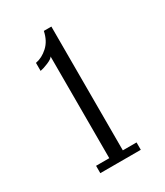

<svg xmlns="http://www.w3.org/2000/svg" viewBox="-112 -796 428 497"><g transform="rotate(-30 102.5 -548.0)"><path d="M41.5 -352V-374H81V-678Q78 -672 63.5 -666Q49 -660 40 -658.5V-682.5Q59.5 -686 76.5 -701.5Q93.5 -717 99 -744H121.5V-374H162.5V-352Z"/></g></svg>

Font: Imbue 10pt ExtraLight
Style: Regular
Weight: 200
Designer: Tyler Finck
Foundry: Etcetera Type Company
Version: Version 1.102; ttfautohint (v1.8.3)